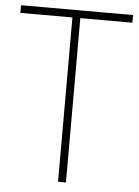

<svg xmlns="http://www.w3.org/2000/svg" viewBox="-53 -782 596 823"><g transform="rotate(5 245.0 -370.0)"><path d="M228 0V-707H4V-740H486V-707H262V0Z"/></g></svg>

Font: Encode Sans SC Condensed Thin
Style: Regular
Weight: 100
Width: 3
Designer: Multiple Designers
Foundry: Impallari Type
Version: Version 3.002